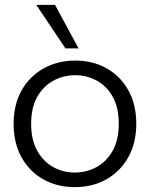

<svg xmlns="http://www.w3.org/2000/svg" viewBox="-20 -757 616 789"><path d="M287 12Q215 12 158 -20Q101 -52 68.5 -110.5Q36 -169 36 -248Q36 -328 69 -386Q102 -444 159.5 -476Q217 -508 289 -508Q362 -508 418.5 -476Q475 -444 507.5 -386Q540 -328 540 -248Q540 -169 507 -110.5Q474 -52 417 -20Q360 12 287 12ZM287 -48Q336 -48 377 -70.5Q418 -93 443 -137.5Q468 -182 468 -248Q468 -315 443.5 -359Q419 -403 378 -425.5Q337 -448 289 -448Q241 -448 199.5 -425.5Q158 -403 133 -359Q108 -315 108 -248Q108 -182 133 -137.5Q158 -93 198.5 -70.5Q239 -48 287 -48ZM249 -558 129 -737H206L303 -558Z"/></svg>

Font: Host Grotesk Light
Style: Regular
Weight: 300
Designer: Doukan Karapınar
Foundry: Element Type
Version: Version 1.003